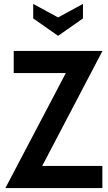

<svg xmlns="http://www.w3.org/2000/svg" viewBox="-20 -960 552 980"><path d="M7.5 0 337 -627 360 -587H50V-700H503L174.5 -73L151.5 -113H502.5V0ZM149.5 -940V-866L276.5 -777L403.5 -866V-940L276.5 -871Z"/></svg>

Font: Cabin
Style: Bold
Weight: 700
Width: 4
Designer: Pablo Impallari
Foundry: Pablo Impallari. http://www.impallari.com Igino Marini. http://www.ikern.com
Version: Version 3.001